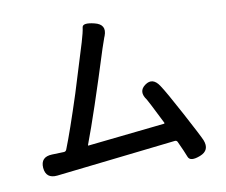

<svg xmlns="http://www.w3.org/2000/svg" viewBox="-84 -865 1167 992"><g transform="rotate(-10 500.0 -369.0)"><path d="M889 14Q835 35 824.5 7Q814 -21 788 -77Q784 -86 774 -85L145 -14Q85 -8 80 -66Q76 -124 137 -126L199 -128Q210 -128 214 -139Q249 -227 310 -415L389 -671Q404 -721 407 -745.5Q410 -770 471 -755Q533 -740 511 -682L508 -675Q498 -648 489 -620Q387 -296 329 -143Q327 -138 332 -139L734 -182Q739 -183 737 -187Q673 -315 669 -320Q633 -368 675 -398Q717 -428 750 -378Q775 -341 842.5 -215Q910 -89 921 -63Q943 -7 889 14Z"/></g></svg>

Font: Resource Han Rounded JP Medium
Style: Regular
Weight: 500
Designer: Cyano Hao (round all glyphs); Ryoko NISHIZUKA 西塚涼子 (kana, bopomofo & ideographs); Paul D. Hunt (Latin, Greek & Cyrillic)
Foundry: Cyano Hao
Version: 0.990